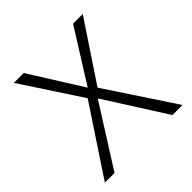

<svg xmlns="http://www.w3.org/2000/svg" viewBox="-147 -633 743 743"><g transform="rotate(-45 224.5 -261.0)"><path d="M252 -280 413 -522H360L225 -307L90 -522H36L196 -278L12 0H65L223 -250L382 0H437Z"/></g></svg>

Font: Fira Sans ExtraLight
Style: Regular
Weight: 200
Designer: bBox Type GmbH & Carrois Corporate GbR & Edenspiekermann AG
Foundry: bBox Type GmbH & Carrois Corporate GbR & Edenspiekermann AG
Version: Version 4.300;PS 004.300;hotconv 1.0.88;makeotf.lib2.5.64775